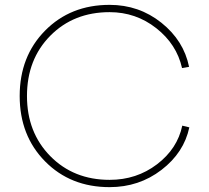

<svg xmlns="http://www.w3.org/2000/svg" viewBox="-20 -745 860 790"><path d="M730 -228 759 -221Q737 -117 644.5 -46Q552 25 431 25Q270 25 165.5 -81Q61 -187 61 -350Q61 -513 165.5 -619Q270 -725 431 -725Q552 -725 644 -651.5Q736 -578 758 -470L729 -465Q707 -563 623 -629Q539 -695 431 -695Q283 -695 187 -598Q91 -501 91 -350Q91 -200 187 -102.5Q283 -5 431 -5Q542 -5 626 -69Q710 -133 730 -228Z"/></svg>

Font: Metropolitano Thin
Style: Regular
Weight: 250
Designer: Fonts by Alex Slobzheninov & Chris M. Simpson / Changes by Cristiano Sobral
Foundry: Fonts by Alex Slobzheninov & Chris M. Simpson / Changes by Cristiano Sobral
Version: Version 1.00;August 30, 2020;FontCreator 13.0.0.2681 64-bit